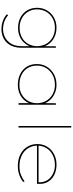

<svg xmlns="http://www.w3.org/2000/svg" viewBox="818 -1598 1020 2697"><g transform="rotate(90 1328.5 -250.0)"><path d="M392 240Q326 240 271.5 219Q217 198 182 165L192 145Q216 166 246 182.5Q276 199 312.5 208.5Q349 218 391 218Q452 218 506.5 189Q561 160 595 102.5Q629 45 629 -41V-178L640 -179Q618 -119 578.5 -77Q539 -35 487 -14Q435 7 371 7Q290 7 226 -27Q162 -61 126 -121.5Q90 -182 90 -260Q90 -339 127.5 -401Q165 -463 228 -498Q291 -533 369 -533Q407 -533 442 -525Q477 -517 507.5 -501.5Q538 -486 563.5 -463.5Q589 -441 608 -411Q627 -381 638 -345L629 -347L631 -525H651V-43Q651 29 630 83Q609 137 572.5 171.5Q536 206 489 223Q442 240 392 240ZM371 -15Q447 -15 505.5 -46.5Q564 -78 596.5 -134Q629 -190 629 -260Q628 -334 595.5 -390.5Q563 -447 504 -479Q445 -511 370 -511Q297 -511 238.5 -479Q180 -447 146.5 -390.5Q113 -334 112 -260Q112 -189 145.5 -133.5Q179 -78 237.5 -46.5Q296 -15 371 -15Z M1176 10Q1086 10 1019 -24Q952 -58 916 -118Q880 -178 880 -257Q880 -336 918.5 -398.5Q957 -461 1022.5 -497Q1088 -533 1171 -533Q1225 -533 1272 -516.5Q1319 -500 1354.5 -471.5Q1390 -443 1412 -407Q1434 -371 1437 -334L1429 -335L1431 -525H1452V0H1429V-183L1441 -195Q1435 -151 1412 -113.5Q1389 -76 1353 -48Q1317 -20 1272 -5Q1227 10 1176 10ZM1174 -12Q1248 -12 1305.5 -44Q1363 -76 1396.5 -131.5Q1430 -187 1430 -259Q1430 -331 1397 -388Q1364 -445 1305.5 -478Q1247 -511 1172 -511Q1093 -511 1032 -478Q971 -445 936.5 -387.5Q902 -330 902 -257Q902 -186 935 -130.5Q968 -75 1029 -43.5Q1090 -12 1174 -12Z M1750 0V-740H1772V0Z M2312 10Q2219 10 2149.5 -25.5Q2080 -61 2042 -123Q2004 -185 2004 -263Q2004 -323 2026.5 -373Q2049 -423 2088.5 -458.5Q2128 -494 2180.5 -513.5Q2233 -533 2294 -533Q2351 -533 2401 -516.5Q2451 -500 2488 -468Q2525 -436 2545 -391.5Q2565 -347 2563 -291L2562 -259H2016V-281H2551L2540 -270L2541 -295Q2541 -361 2508 -409.5Q2475 -458 2419.5 -484.5Q2364 -511 2297 -511Q2221 -511 2159.5 -480.5Q2098 -450 2062.5 -394Q2027 -338 2026 -263Q2027 -191 2063 -134Q2099 -77 2164 -45Q2229 -13 2311 -13Q2385 -13 2437 -33.5Q2489 -54 2528 -85L2536 -64Q2504 -40 2471 -24Q2438 -8 2399.5 1Q2361 10 2312 10Z"/></g></svg>

Font: Lexend Giga Thin
Style: Regular
Weight: 250
Version: Version 1.007